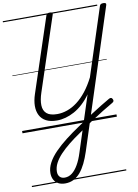

<svg xmlns="http://www.w3.org/2000/svg" viewBox="-144 -1073 1191 1653"><g transform="rotate(-10 451.5 -247.0)"><path d="M288 489Q254 489 229 476Q204 463 190.5 438Q177 413 177 380Q177 335 201 290Q225 245 268.5 200.5Q312 156 368 112.5Q424 69 487 27Q550 -17 607 -54Q664 -91 710 -119Q756 -147 786 -164Q796 -169 803.5 -167.5Q811 -166 816 -156Q822 -145 819.5 -137.5Q817 -130 807 -124Q766 -101 714.5 -69Q663 -37 605 1.5Q547 40 488 82Q433 119 387 156Q341 193 306.5 229.5Q272 266 253 303Q234 340 234 378Q234 406 249.5 422.5Q265 439 293 439Q328 439 357 416.5Q386 394 410.5 351.5Q435 309 453 251L610 -233Q577 -187 540.5 -153.5Q504 -120 465.5 -99Q427 -78 388.5 -67.5Q350 -57 313 -57Q255 -57 218 -76.5Q181 -96 163 -131.5Q145 -167 145.5 -213.5Q146 -260 164 -314L379 -964Q382 -974 389.5 -978.5Q397 -983 411 -983Q425 -983 431.5 -978.5Q438 -974 434 -963L221 -318Q200 -256 201.5 -209Q203 -162 232.5 -136.5Q262 -111 325 -111Q368 -111 412.5 -126.5Q457 -142 500 -174.5Q543 -207 582 -256.5Q621 -306 655 -373L847 -964Q850 -974 857.5 -978.5Q865 -983 879 -983Q893 -983 899 -978.5Q905 -974 902 -963L509 250Q491 305 469.5 349Q448 393 421.5 424.5Q395 456 362 472.5Q329 489 288 489ZM0 460H825V470H0ZM0 -20H825V0H0ZM0 -505H825V-500H0ZM0 -980H825V-970H0Z"/></g></svg>

Font: Playwrite NO Guides
Style: Regular
Weight: 400
Designer: Veronika Burian, José Scaglione
Foundry: TypeTogether
Version: Version 1.003